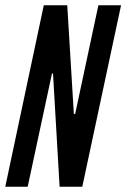

<svg xmlns="http://www.w3.org/2000/svg" viewBox="-26 -708 479 728"><path d="M-6 0 140 -688H229L254 -276H259L347 -688H433L286 0H200L175 -429H171L79 0Z"/></svg>

Font: Saira Ultra Condensed SemiBold
Style: Italic
Weight: 600
Width: 1
Italic angle: -12°
Designer: Hector Gatti with collaboration of the Omnibus-Type team
Foundry: Omnibus-Type
Version: Version 1.001; ttfautohint (v1.8)